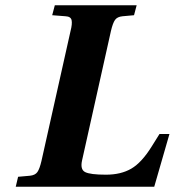

<svg xmlns="http://www.w3.org/2000/svg" viewBox="-20 -712 666 732"><path d="M40 0 49 -38 94 -42Q114 -44 122.5 -56Q131 -68 138 -98L249 -594Q256 -621 253 -635Q250 -649 230 -650L179 -654L189 -692H501L491 -654L447 -650Q427 -648 418.5 -636Q410 -624 403 -594L293 -101Q285 -66 304.5 -56Q324 -46 384 -46Q441 -46 480.5 -69Q520 -92 558 -153L588 -201H626L568 0Z"/></svg>

Font: Heuristica
Style: Bold Italic
Weight: 700
Italic angle: -13°
Version: Version 1.0.2